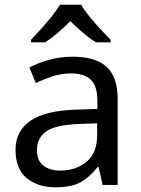

<svg xmlns="http://www.w3.org/2000/svg" viewBox="-20 -786 601 816"><path d="M288 -545Q386 -545 433 -502Q480 -459 480 -365V0H416L399 -76H395Q360 -32 321.5 -11Q283 10 215 10Q142 10 94 -28.5Q46 -67 46 -149Q46 -229 109 -272.5Q172 -316 303 -320L394 -323V-355Q394 -422 365 -448Q336 -474 283 -474Q241 -474 203 -461.5Q165 -449 132 -433L105 -499Q140 -518 188 -531.5Q236 -545 288 -545ZM314 -259Q214 -255 175.5 -227Q137 -199 137 -148Q137 -103 164.5 -82Q192 -61 235 -61Q303 -61 348 -98.5Q393 -136 393 -214V-262ZM325 -766Q337 -744 359.5 -716.5Q382 -689 406.5 -662.5Q431 -636 450 -617V-606H388Q362 -622 334 -645.5Q306 -669 279 -696Q252 -669 225 -646Q198 -623 172 -606H112V-617Q131 -637 154.5 -663Q178 -689 200 -716.5Q222 -744 235 -766Z"/></svg>

Font: Noto Sans Masaram Gondi
Style: Regular
Weight: 400
Designer: Ek Type & Mukund Gokhale
Foundry: Ek Type
Version: Version 1.004; ttfautohint (v1.8.4.7-5d5b)